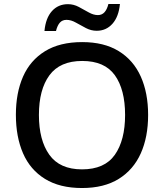

<svg xmlns="http://www.w3.org/2000/svg" viewBox="-20 -937 826 967"><path d="M726 -358Q726 -247 689 -164.5Q652 -82 578 -36Q504 10 393 10Q281 10 206.5 -36Q132 -82 96 -165Q60 -248 60 -359Q60 -469 96 -551Q132 -633 206.5 -679Q281 -725 394 -725Q504 -725 578 -679.5Q652 -634 689 -551.5Q726 -469 726 -358ZM176 -358Q176 -231 228.5 -157.5Q281 -84 393 -84Q507 -84 558.5 -157.5Q610 -231 610 -358Q610 -486 558.5 -558Q507 -630 394 -630Q282 -630 229 -558Q176 -486 176 -358ZM204 -781Q210 -846 241.5 -881Q273 -916 322 -916Q351 -916 377 -902Q403 -888 427 -874.5Q451 -861 473 -861Q493 -861 506 -875Q519 -889 526 -917H584Q578 -853 546.5 -817.5Q515 -782 467 -782Q439 -782 413 -795.5Q387 -809 362.5 -823Q338 -837 315 -837Q294 -837 281.5 -823Q269 -809 262 -781Z"/></svg>

Font: Noto Sans Nag Mundari Medium
Style: Regular
Weight: 500
Version: Version 1.000